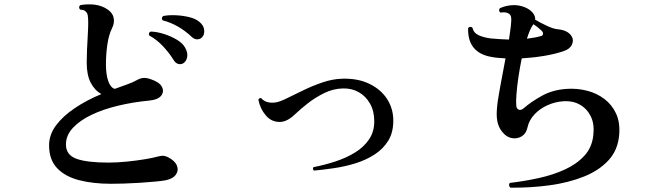

<svg xmlns="http://www.w3.org/2000/svg" viewBox="-20 -822 3040 888"><path d="M494 28Q409 28 344.5 11Q280 -6 243.5 -45Q207 -84 207 -150Q207 -199 239 -242Q271 -285 326 -322Q381 -359 449 -387Q418 -404 399.5 -439.5Q381 -475 381 -533Q381 -559 382.5 -593Q384 -627 386 -660.5Q388 -694 388 -717Q388 -737 386 -750Q384 -763 375 -770Q371 -774 364.5 -775.5Q358 -777 350 -778Q346 -783 346 -788.5Q346 -794 351 -798Q374 -803 405.5 -801.5Q437 -800 465 -786Q497 -769 504.5 -744Q512 -719 498 -691Q483 -661 476.5 -616Q470 -571 470 -525Q470 -476 481 -446Q492 -416 511 -411Q541 -422 569 -432Q597 -442 614 -452Q628 -460 642.5 -461.5Q657 -463 679 -455Q718 -442 729 -420Q740 -398 725.5 -379.5Q711 -361 672 -357Q597 -350 527.5 -333.5Q458 -317 403.5 -291Q349 -265 317 -230.5Q285 -196 285 -154Q285 -105 334 -87.5Q383 -70 482 -70Q521 -70 566 -74.5Q611 -79 650 -85.5Q689 -92 710 -98Q721 -101 731.5 -101.5Q742 -102 755 -96Q789 -79 798 -56.5Q807 -34 793.5 -14.5Q780 5 745 12Q729 15 696.5 18Q664 21 625.5 23.5Q587 26 552 27Q517 28 494 28ZM827 -529Q816 -523 804 -526.5Q792 -530 784 -543Q763 -577 734 -608Q705 -639 670 -658Q665 -672 678 -676Q707 -675 739.5 -664.5Q772 -654 798.5 -638Q825 -622 836 -602Q850 -577 845.5 -557Q841 -537 827 -529ZM914 -649Q905 -640 892 -640Q879 -640 867 -651Q839 -678 805 -698Q771 -718 732 -728Q724 -739 735 -748Q761 -753 793 -751.5Q825 -750 854.5 -743Q884 -736 902 -721Q923 -704 924.5 -682Q926 -660 914 -649Z M1432 -33Q1428 -36 1427.5 -41Q1427 -46 1430 -49Q1482 -59 1532 -75.5Q1582 -92 1622.5 -117Q1663 -142 1687 -177.5Q1711 -213 1711 -261Q1711 -308 1691.5 -342.5Q1672 -377 1639.5 -395.5Q1607 -414 1566 -413Q1521 -412 1479.5 -391.5Q1438 -371 1403.5 -344Q1369 -317 1345 -294Q1309 -259 1276 -258Q1236 -257 1209.5 -288Q1183 -319 1175 -361Q1181 -372 1189 -367Q1210 -343 1253 -348Q1271 -350 1305 -366.5Q1339 -383 1382 -404Q1425 -425 1472 -441Q1519 -457 1564 -458Q1635 -460 1688 -434.5Q1741 -409 1770 -364.5Q1799 -320 1799 -264Q1799 -209 1775.5 -171Q1752 -133 1712.5 -107.5Q1673 -82 1625 -67Q1577 -52 1526.5 -44.5Q1476 -37 1432 -33Z M2340 46Q2335 41 2334.5 34.5Q2334 28 2338 24Q2406 16 2472 1.5Q2538 -13 2592.5 -38Q2647 -63 2682.5 -101.5Q2718 -140 2724 -196Q2730 -247 2713 -282.5Q2696 -318 2663.5 -337Q2631 -356 2590 -354Q2549 -352 2512.5 -335.5Q2476 -319 2451.5 -292.5Q2427 -266 2420 -234Q2414 -205 2394.5 -192.5Q2375 -180 2352.5 -182.5Q2330 -185 2313 -201Q2292 -221 2283.5 -248Q2275 -275 2278 -314Q2280 -350 2292.5 -416Q2305 -482 2318 -552Q2300 -553 2283 -554.5Q2266 -556 2251 -559Q2142 -579 2145 -692Q2154 -703 2165 -694Q2170 -670 2194 -659Q2218 -648 2252 -644Q2272 -642 2292.5 -641Q2313 -640 2334 -639Q2337 -661 2340 -681Q2343 -701 2344 -719Q2346 -739 2342 -749Q2338 -759 2324 -763Q2319 -765 2310.5 -765Q2302 -765 2294 -764Q2289 -768 2288.5 -774Q2288 -780 2292 -784Q2318 -796 2348 -798Q2378 -800 2406 -789Q2429 -780 2443 -764Q2457 -748 2455 -731Q2477 -718 2507.5 -703.5Q2538 -689 2557 -687Q2604 -683 2622 -657Q2635 -638 2625.5 -616.5Q2616 -595 2588 -586Q2548 -572 2496.5 -563.5Q2445 -555 2393 -552Q2384 -508 2377.5 -464Q2371 -420 2368.5 -384.5Q2366 -349 2368 -331Q2370 -318 2380 -314.5Q2390 -311 2403 -322Q2436 -351 2486.5 -379Q2537 -407 2602 -411Q2650 -414 2695 -402.5Q2740 -391 2775 -364.5Q2810 -338 2829 -297.5Q2848 -257 2844 -202Q2839 -130 2795.5 -82Q2752 -34 2681 -5.5Q2610 23 2522 35Q2434 47 2340 46ZM2417 -643Q2458 -648 2481 -655Q2490 -657 2491.5 -664Q2493 -671 2486 -679Q2480 -685 2469 -694Q2458 -703 2447 -710Q2446 -709 2446 -708.5Q2446 -708 2445 -707Q2431 -688 2417 -643Z"/></svg>

Font: Zen Old Mincho Black
Style: Regular
Weight: 900
Designer: Yoshimichi Ohira
Foundry: Positype
Version: Version 1.001